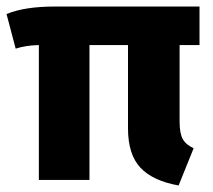

<svg xmlns="http://www.w3.org/2000/svg" viewBox="-21 -551 653 588"><path d="M590 -413H529V-179Q529 -143 538.5 -125.5Q548 -108 572 -97L526 17Q447 3 409 -37.5Q371 -78 371 -158V-413H253V0H98V-413Q57 -412 27 -402L-1 -508Q54 -531 147 -531H590Z"/></svg>

Font: FiraGO
Style: Bold
Weight: 700
Designer: bBox Type
Foundry: bBox Type GmbH
Version: Version 1.001;PS 001.001;hotconv 1.0.88;makeotf.lib2.5.64775